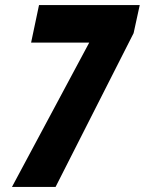

<svg xmlns="http://www.w3.org/2000/svg" viewBox="-20 -733 568 753"><path d="M27 0H198L504 -603L528 -713H133L102 -566H330Z"/></svg>

Font: Noto Sans ExtraCondensed Black
Style: Italic
Weight: 900
Width: 2
Italic angle: -12°
Designer: Monotype Design Team
Foundry: Monotype Imaging Inc.
Version: Version 2.013